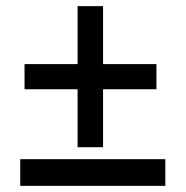

<svg xmlns="http://www.w3.org/2000/svg" viewBox="-20 -606 605 626"><path d="M490 -315H316V-126H233V-315H60V-397H233V-586H316V-397H490ZM46 0V-87H519V0Z"/></svg>

Font: Repo Medium
Style: Regular
Weight: 500
Designer: Stefan Peev
Foundry: Context Ltd
Version: Version 1.502